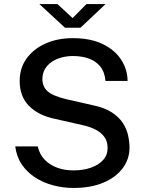

<svg xmlns="http://www.w3.org/2000/svg" viewBox="-20 -921 719 951"><path d="M344 10Q292.5 10 243.5 -3Q194.5 -16 154.5 -41.8Q114.5 -67.5 88.2 -106Q62 -144.5 55.5 -196H167Q175.5 -157 200.8 -130.5Q226 -104 263 -90.5Q300 -77 343.5 -77Q391.5 -77 429.8 -90.2Q468 -103.5 490.5 -128.2Q513 -153 513 -188Q513 -219.5 497.8 -241.5Q482.5 -263.5 454.8 -278.2Q427 -293 388 -301.5L251 -332.5Q170.5 -349.5 124.2 -395.8Q78 -442 77.5 -518.5Q77 -582.5 111.2 -630.5Q145.5 -678.5 205 -705.2Q264.5 -732 340.5 -732Q429 -732 489.2 -702.5Q549.5 -673 580.5 -624.8Q611.5 -576.5 612 -520H502.5Q498.5 -566 475.5 -593Q452.5 -620 417.8 -631.8Q383 -643.5 341.5 -643.5Q311.5 -643.5 284 -636Q256.5 -628.5 235.5 -614Q214.5 -599.5 202.2 -578.2Q190 -557 190 -529.5Q190 -492.5 215 -469.5Q240 -446.5 307 -430L441 -399.5Q498.5 -387.5 534 -364.2Q569.5 -341 588.5 -311.5Q607.5 -282 614.5 -250.2Q621.5 -218.5 621.5 -189.5Q621.5 -133.5 588 -88.2Q554.5 -43 492.5 -16.5Q430.5 10 344 10ZM302 -783.5 175 -901H264.5L339.5 -831.5L408.5 -901H503L378.5 -783.5Z"/></svg>

Font: Public Sans Medium
Style: Regular
Weight: 500
Designer: The Public Sans Project Authors: Dan O. Williams and USWDS (Libre Franklin designed by Pablo Impallari and Rodrigo Fuenz
Version: Version 1.007